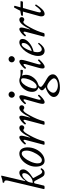

<svg xmlns="http://www.w3.org/2000/svg" viewBox="1092 -1856 1038 3261"><g transform="rotate(-90 1610.5 -226.0)"><path d="M56.2 13.2Q25.9 13.2 28.8 1L168 -589.8Q175.8 -617.7 175.8 -637.2Q175.8 -672.9 143.1 -672.9Q138.7 -672.9 137.2 -679.4Q135.7 -686 137.7 -692.6Q139.6 -699.2 144 -699.2Q175.3 -699.2 235.8 -721.2Q246.1 -725.1 251 -725.1Q256.8 -725.1 256.8 -719.2Q256.8 -711.9 254.9 -706.1L164.1 -318.8L169.9 -314.9Q197.8 -358.9 236.8 -387.5Q275.9 -416 308.1 -416Q334 -416 348.9 -398.4Q363.8 -380.9 363.8 -350.1Q363.8 -277.3 220.2 -186Q213.4 -182.6 220.2 -170.9L272.9 -74.2Q295.9 -27.8 324.2 -27.8Q341.3 -27.8 363.8 -53.2Q368.2 -58.6 377 -51.5Q385.7 -44.4 382.8 -38.1Q366.2 -10.7 348.1 1.2Q330.1 13.2 303.2 13.2Q275.4 13.2 259 0.7Q242.7 -11.7 224.1 -46.9L166 -154.8Q159.7 -166 140.1 -166Q128.4 -166 124 -147.9L87.9 1Q85 13.2 56.2 13.2ZM144 -189Q196.3 -189 248 -236.6Q299.8 -284.2 299.8 -332Q299.8 -367.2 272.9 -367.2Q226.6 -367.2 165 -285.2Q150.4 -265.6 146 -248L136.2 -202.1Q133.8 -197.3 133.8 -194.8Q133.8 -189 144 -189Z M509.8 13.2Q461.4 13.2 435.8 -28.3Q410.2 -69.8 410.2 -140.1Q410.2 -206.5 443.1 -271.2Q476.1 -335.9 527.8 -376Q579.6 -416 631.8 -416Q683.1 -416 710.4 -377.7Q737.8 -339.4 737.8 -274.9Q737.8 -203.1 706.8 -136.5Q675.8 -69.8 622.6 -28.3Q569.3 13.2 509.8 13.2ZM523.9 -33.2Q553.7 -33.2 591.8 -76.7Q629.9 -120.1 656.5 -182.4Q683.1 -244.6 683.1 -293.9Q683.1 -375 631.8 -375Q599.6 -375 560.1 -329.3Q520.5 -283.7 493.2 -219.5Q465.8 -155.3 465.8 -105Q465.8 -33.2 523.9 -33.2Z M811 13.2Q797.9 13.2 790.8 11.5Q783.7 9.8 782.2 7.1Q780.8 4.4 781.7 0L862.8 -307.1Q865.7 -321.8 865.7 -331.1Q865.7 -345.2 856.9 -345.2Q841.8 -345.2 807.1 -306.2Q801.8 -300.8 792.2 -309.1Q782.7 -317.4 787.1 -323.2Q808.1 -355 846.7 -385.5Q885.3 -416 909.7 -416Q936 -416 936 -377.9Q936 -361.3 923.8 -314L902.8 -233.9L906.7 -232.9Q953.1 -326.2 992.7 -371.1Q1032.2 -416 1069.8 -416Q1088.4 -416 1100.6 -405.3Q1112.8 -394.5 1112.8 -376Q1112.8 -356.9 1100.6 -344.5Q1088.4 -332 1070.8 -332Q1059.1 -332 1049.1 -340.1Q1039.1 -348.1 1031.7 -348.1Q1013.7 -348.1 992.7 -321.8Q971.7 -295.4 939 -234.9Q871.1 -112.3 842.8 -2Q840.3 6.3 833.5 9.8Q826.7 13.2 811 13.2Z M1150.9 13.2Q1137.7 13.2 1130.6 11.5Q1123.5 9.8 1122.1 7.1Q1120.6 4.4 1121.6 0L1202.6 -307.1Q1205.6 -321.8 1205.6 -331.1Q1205.6 -345.2 1196.8 -345.2Q1181.6 -345.2 1147 -306.2Q1141.6 -300.8 1132.1 -309.1Q1122.6 -317.4 1127 -323.2Q1147.9 -355 1186.5 -385.5Q1225.1 -416 1249.5 -416Q1275.9 -416 1275.9 -377.9Q1275.9 -361.3 1263.7 -314L1242.7 -233.9L1246.6 -232.9Q1293 -326.2 1332.5 -371.1Q1372.1 -416 1409.7 -416Q1428.2 -416 1440.4 -405.3Q1452.6 -394.5 1452.6 -376Q1452.6 -356.9 1440.4 -344.5Q1428.2 -332 1410.6 -332Q1398.9 -332 1388.9 -340.1Q1378.9 -348.1 1371.6 -348.1Q1353.5 -348.1 1332.5 -321.8Q1311.5 -295.4 1278.8 -234.9Q1210.9 -112.3 1182.6 -2Q1180.2 6.3 1173.3 9.8Q1166.5 13.2 1150.9 13.2Z M1632.8 -493.2Q1611.3 -493.2 1595.9 -508.5Q1580.6 -523.9 1580.6 -544.9Q1580.6 -566.9 1596.7 -583Q1612.8 -599.1 1634.8 -599.1Q1656.2 -599.1 1671.4 -584Q1686.5 -568.8 1686.5 -547.9Q1686.5 -525.9 1670.2 -509.5Q1653.8 -493.2 1632.8 -493.2ZM1504.4 13.2Q1476.6 13.2 1476.6 -22.9Q1476.6 -46.4 1488.8 -89.8L1548.3 -303.2Q1554.2 -324.7 1553.2 -335Q1552.2 -345.2 1543.5 -345.2Q1536.6 -345.2 1522.9 -335.2Q1509.3 -325.2 1492.7 -306.2Q1488.3 -301.3 1482.7 -303.7Q1477.1 -306.2 1473.4 -312.7Q1469.7 -319.3 1472.7 -323.2Q1495.1 -354.5 1533.4 -385.3Q1571.8 -416 1596.7 -416Q1623.5 -416 1623.5 -381.8Q1623.5 -357.4 1611.8 -315.9L1555.7 -120.1Q1536.1 -53.2 1555.7 -53.2Q1569.8 -53.2 1612.8 -98.1Q1615.7 -101.6 1621.1 -98.4Q1626.5 -95.2 1629.9 -89.4Q1633.3 -83.5 1631.3 -80.1Q1603.5 -46.4 1567.1 -16.6Q1530.8 13.2 1504.4 13.2Z M1750.5 272.9Q1682.6 272.9 1637.9 243.4Q1593.3 213.9 1593.3 168.9Q1593.3 128.9 1638.2 90.8Q1683.1 52.7 1759.3 27.8Q1706.5 -4.4 1706.5 -32.2Q1706.5 -57.6 1758.3 -91.8Q1680.2 -114.7 1680.2 -199.2Q1680.2 -254.4 1707.8 -304.7Q1735.4 -355 1780.8 -385.5Q1826.2 -416 1875.5 -416Q1898.9 -416 1924.3 -404.8Q1948.2 -395 1993.2 -395Q2004.4 -395 2046.4 -397Q2055.2 -397 2055.2 -383.8Q2055.2 -355 2040.5 -355Q2008.8 -355 1954.1 -371.1Q1970.2 -346.2 1970.2 -305.2Q1970.2 -238.8 1923.8 -178Q1877.4 -117.2 1811.5 -97.2Q1789.6 -90.8 1777.3 -78.6Q1765.1 -66.4 1765.1 -51.8Q1765.1 -37.6 1799.3 -12.5Q1833.5 12.7 1906.2 53.2Q1978.5 93.8 1978.5 153.8Q1978.5 204.1 1912.8 238.5Q1847.2 272.9 1750.5 272.9ZM1772.5 -121.1Q1803.2 -121.1 1835.9 -156.7Q1868.7 -192.4 1889.9 -246.8Q1911.1 -301.3 1911.1 -352.1Q1911.1 -386.2 1880.4 -386.2Q1850.1 -386.2 1816.9 -350.1Q1783.7 -314 1761.5 -260Q1739.3 -206.1 1739.3 -157.2Q1739.3 -121.1 1772.5 -121.1ZM1792.5 238.8Q1841.3 238.8 1875.7 219.2Q1910.2 199.7 1910.2 171.9Q1910.2 152.8 1885.7 125Q1861.3 97.2 1828.1 76.7Q1794.9 56.2 1772.5 56.2Q1737.3 56.2 1701.4 91.1Q1665.5 126 1665.5 160.2Q1665.5 192.4 1703.1 215.6Q1740.7 238.8 1792.5 238.8Z M2233.4 -493.2Q2211.9 -493.2 2196.5 -508.5Q2181.2 -523.9 2181.2 -544.9Q2181.2 -566.9 2197.3 -583Q2213.4 -599.1 2235.4 -599.1Q2256.8 -599.1 2272 -584Q2287.1 -568.8 2287.1 -547.9Q2287.1 -525.9 2270.8 -509.5Q2254.4 -493.2 2233.4 -493.2ZM2105 13.2Q2077.1 13.2 2077.1 -22.9Q2077.1 -46.4 2089.4 -89.8L2148.9 -303.2Q2154.8 -324.7 2153.8 -335Q2152.8 -345.2 2144 -345.2Q2137.2 -345.2 2123.5 -335.2Q2109.9 -325.2 2093.3 -306.2Q2088.9 -301.3 2083.3 -303.7Q2077.6 -306.2 2074 -312.7Q2070.3 -319.3 2073.2 -323.2Q2095.7 -354.5 2134 -385.3Q2172.4 -416 2197.3 -416Q2224.1 -416 2224.1 -381.8Q2224.1 -357.4 2212.4 -315.9L2156.2 -120.1Q2136.7 -53.2 2156.2 -53.2Q2170.4 -53.2 2213.4 -98.1Q2216.3 -101.6 2221.7 -98.4Q2227.1 -95.2 2230.5 -89.4Q2233.9 -83.5 2231.9 -80.1Q2204.1 -46.4 2167.7 -16.6Q2131.3 13.2 2105 13.2Z M2377.9 13.2Q2335.9 13.2 2313 -15.9Q2290 -44.9 2290 -96.2Q2290 -147.9 2312 -205.8Q2334 -263.7 2367.4 -309.6Q2400.9 -355.5 2442.9 -385.7Q2484.9 -416 2522.9 -416Q2550.3 -416 2564.7 -401.9Q2579.1 -387.7 2579.1 -360.8Q2579.1 -304.7 2514.4 -248.5Q2449.7 -192.4 2363.3 -173.8Q2354 -141.6 2354 -108.9Q2354 -73.7 2367.2 -54.4Q2380.4 -35.2 2405.3 -35.2Q2424.3 -35.2 2445.3 -49.3Q2466.3 -63.5 2496.1 -96.2Q2500 -100.1 2507.6 -92.8Q2515.1 -85.4 2512.2 -81.1Q2474.6 -31.2 2443.1 -9Q2411.6 13.2 2377.9 13.2ZM2372.1 -205.1Q2431.6 -220.7 2470.9 -261Q2510.3 -301.3 2510.3 -346.2Q2510.3 -377 2488.3 -377Q2460.4 -377 2427.5 -328.4Q2394.5 -279.8 2372.1 -205.1Z M2647.9 13.2Q2634.8 13.2 2627.7 11.5Q2620.6 9.8 2619.1 7.1Q2617.7 4.4 2618.7 0L2699.7 -307.1Q2702.6 -321.8 2702.6 -331.1Q2702.6 -345.2 2693.8 -345.2Q2678.7 -345.2 2644 -306.2Q2638.7 -300.8 2629.2 -309.1Q2619.6 -317.4 2624 -323.2Q2645 -355 2683.6 -385.5Q2722.2 -416 2746.6 -416Q2772.9 -416 2772.9 -377.9Q2772.9 -361.3 2760.7 -314L2739.7 -233.9L2743.7 -232.9Q2790 -326.2 2829.6 -371.1Q2869.1 -416 2906.7 -416Q2925.3 -416 2937.5 -405.3Q2949.7 -394.5 2949.7 -376Q2949.7 -356.9 2937.5 -344.5Q2925.3 -332 2907.7 -332Q2896 -332 2886 -340.1Q2876 -348.1 2868.7 -348.1Q2850.6 -348.1 2829.6 -321.8Q2808.6 -295.4 2775.9 -234.9Q2708 -112.3 2679.7 -2Q2677.2 6.3 2670.4 9.8Q2663.6 13.2 2647.9 13.2Z M3001.5 13.2Q2983.4 13.2 2972.9 -2.2Q2962.4 -17.6 2962.4 -38.1Q2962.4 -60.5 2966.8 -75.2L3043.5 -355H2978.5Q2973.6 -355 2972.7 -362.1Q2971.7 -369.1 2974.9 -377Q2978 -384.8 2983.9 -386.2L3057.6 -399.9L3108.9 -500Q3112.8 -506.3 3127.7 -504.9Q3142.6 -503.4 3142.6 -494.1L3115.7 -396H3217.8Q3221.2 -394.5 3220.7 -385.5Q3220.2 -376.5 3215.8 -365.7Q3211.4 -355 3207.5 -355H3104.5L3036.6 -108.9Q3029.8 -84 3029.8 -73.2Q3029.8 -49.8 3044.4 -49.8Q3075.7 -49.8 3142.6 -144Q3146.5 -148.9 3152.3 -147.5Q3158.2 -146 3162.1 -139.6Q3166 -133.3 3162.6 -128.9Q3139.6 -95.2 3122.6 -73Q3105.5 -50.8 3084.5 -29.3Q3063.5 -7.8 3043 2.7Q3022.5 13.2 3001.5 13.2Z"/></g></svg>

Font: Junicode SmCond
Style: Italic
Weight: 400
Width: 4
Italic angle: -11°
Designer: Peter S. Baker
Version: Version 2.206